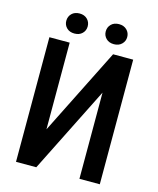

<svg xmlns="http://www.w3.org/2000/svg" viewBox="-128 -969 869 1058"><g transform="rotate(15 306.5 -440.0)"><path d="M181.6 -216.3 429.2 -710.9H543.9V0H427.7V-491.7L181.6 0H65.9V-710.9H181.6ZM132.3 -822.8Q132.3 -847.2 148.9 -863.8Q165.5 -880.4 193.4 -880.4Q221.2 -880.4 237.8 -863.8Q254.4 -847.2 254.4 -822.8Q254.4 -798.8 237.8 -782.5Q221.2 -766.1 193.4 -766.1Q165.5 -766.1 148.9 -782.5Q132.3 -798.8 132.3 -822.8ZM357.4 -822.3Q357.4 -846.7 374 -863.3Q390.6 -879.9 418.5 -879.9Q446.3 -879.9 463.1 -863.3Q480 -846.7 480 -822.3Q480 -798.8 463.1 -782.2Q446.3 -765.6 418.5 -765.6Q390.6 -765.6 374 -782.2Q357.4 -798.8 357.4 -822.3Z"/></g></svg>

Font: Roboto Condensed Medium
Style: Regular
Weight: 500
Designer: Christian Robertson
Foundry: Google
Version: Version 3.0